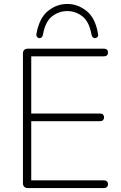

<svg xmlns="http://www.w3.org/2000/svg" viewBox="-20 -951 610 971"><path d="M121 0Q109 0 102.5 -6.5Q96 -13 96 -25V-680Q96 -692 102.5 -698.5Q109 -705 121 -705H505Q515 -705 520.5 -700Q526 -695 526 -686Q526 -676 520.5 -671Q515 -666 505 -666H138V-377H485Q495 -377 500.5 -372Q506 -367 506 -358Q506 -348 500.5 -343Q495 -338 485 -338H138V-39H505Q515 -39 520.5 -34Q526 -29 526 -20Q526 -10 520.5 -5Q515 0 505 0ZM180 -758Q173 -758 168 -763.5Q163 -769 164 -778Q178 -859 222 -895Q266 -931 320 -931Q374 -931 418.5 -895Q463 -859 476 -778Q478 -769 472.5 -763.5Q467 -758 460 -758Q457 -758 453 -760Q449 -762 446.5 -766Q444 -770 443 -775Q431 -842 396.5 -868.5Q362 -895 320 -895Q278 -895 243.5 -868.5Q209 -842 197 -775Q196 -770 193.5 -766Q191 -762 187.5 -760Q184 -758 180 -758Z"/></svg>

Font: Nunito ExtraLight ExtraLight
Style: Regular
Weight: 250
Version: Version 3.602